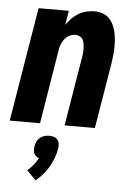

<svg xmlns="http://www.w3.org/2000/svg" viewBox="-55 -570 610 872"><g transform="rotate(5 250.0 -134.0)"><path d="M0 0 86 -520H224L213 -455Q224 -471 237.5 -485Q251 -499 268 -509Q285 -519 303.5 -523.5Q322 -528 340 -528Q359 -528 376 -522.5Q393 -517 405.5 -505Q418 -493 426 -477Q434 -461 438 -443.5Q442 -426 443.5 -407.5Q445 -389 444.5 -370.5Q444 -352 442 -333Q440 -314 437 -295L388 0H250L302 -314Q304 -325 305 -335.5Q306 -346 305.5 -356.5Q305 -367 303.5 -377Q302 -387 297.5 -395.5Q293 -404 283.5 -409Q274 -414 264 -414Q251 -414 238 -408Q225 -402 216 -391.5Q207 -381 201.5 -368Q196 -355 194 -342L138 0ZM140 260 99 218Q114 205 126 190Q138 175 147 158Q139 156 133.5 151Q128 146 124.5 139Q121 132 121 123.5Q121 115 122 107Q124 96 128.5 85.5Q133 75 142.5 67Q152 59 163 56Q174 53 185 53Q196 53 206 56Q216 59 222.5 67Q229 75 230.5 85.5Q232 96 230 107Q227 128 219 149.5Q211 171 200 190.5Q189 210 173.5 228Q158 246 140 260Z"/></g></svg>

Font: Iosevka Curly Heavy
Style: Italic
Weight: 900
Italic angle: -9°
Monospace: yes
Designer: Belleve Invis
Foundry: Belleve Invis
Version: Version 22.1.2; ttfautohint (v1.8.4)